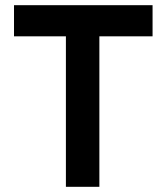

<svg xmlns="http://www.w3.org/2000/svg" viewBox="-20 -720 642 740"><path d="M234 0V-580H34V-700H568V-580H363V0Z"/></svg>

Font: Readex Pro Medium
Style: Regular
Weight: 500
Designer: Bonnie Shaver-Troup, Thomas Jockin
Foundry: Lexend
Version: Version 1.204; ttfautohint (v1.8.4.7-5d5b)